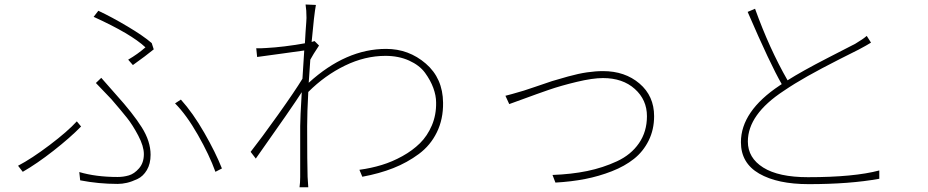

<svg xmlns="http://www.w3.org/2000/svg" viewBox="-20 -794 4040 836"><path d="M314.5 -265.6 333 -243.2Q285.2 -194.3 212.9 -137.7Q140.6 -81.1 79.1 -45.9L58.6 -72.3Q118.2 -103.5 196.3 -162.6Q274.4 -221.7 314.5 -265.6ZM946.3 -60.5 918 -45.9Q891.6 -119.1 841.8 -206.5Q792 -293.9 742.2 -343.8L767.6 -360.4Q820.3 -301.8 869.6 -215.8Q918.9 -129.9 946.3 -60.5ZM329.1 -8.8 325.2 -44.9Q397.5 -23.4 492.2 -23.4Q517.6 -23.4 541 -30.3Q564.5 -37.1 585.4 -61Q606.4 -85 606.4 -123Q606.4 -157.2 582 -203.6Q557.6 -250 532.7 -281.2Q507.8 -312.5 464.8 -362.3L397.5 -432.6L420.9 -455.1L485.4 -381.8Q558.6 -300.8 597.2 -239.7Q635.7 -178.7 635.7 -120.1Q635.7 -81.1 619.6 -53.7Q603.5 -26.4 578.6 -14.6Q553.7 -2.9 532.7 2Q511.7 6.8 492.2 6.8Q409.2 6.8 329.1 -8.8ZM558.6 -510.7 538.1 -534.2Q580.1 -558.6 613.3 -587.9Q550.8 -646.5 387.7 -720.7L408.2 -747.1Q466.8 -719.7 535.6 -678.7Q604.5 -637.7 640.6 -606.4L649.4 -579.1Q616.2 -551.8 558.6 -510.7Z M1349.6 -615.2 1369.1 -595.7Q1341.8 -554.7 1331.1 -534.2Q1328.1 -499 1324.2 -433.6Q1486.3 -581.1 1661.1 -581.1Q1759.8 -581.1 1834 -517.1Q1908.2 -453.1 1909.2 -346.7Q1910.2 -275.4 1882.3 -218.3Q1854.5 -161.1 1803.7 -123.5Q1752.9 -85.9 1692.4 -62Q1631.8 -38.1 1557.6 -24.4L1544.9 -54.7Q1595.7 -61.5 1642.1 -75.7Q1688.5 -89.8 1732.4 -114.3Q1776.4 -138.7 1808.6 -170.4Q1840.8 -202.1 1860.4 -248Q1879.9 -293.9 1878.9 -347.7Q1878.9 -377.9 1866.7 -411.1Q1854.5 -444.3 1830.6 -477.1Q1806.6 -509.8 1761.2 -530.3Q1715.8 -550.8 1658.2 -550.8Q1569.3 -550.8 1481.9 -508.3Q1394.5 -465.8 1322.3 -393.6Q1317.4 -303.7 1317.4 -245.1Q1317.4 -80.1 1319.3 -24.4Q1320.3 -7.8 1322.3 21.5H1284.2Q1287.1 1 1287.1 -23.4V-245.1Q1287.1 -279.3 1293.9 -392.6Q1252 -327.1 1093.8 -103.5L1071.3 -132.8Q1115.2 -188.5 1190.4 -293.9Q1265.6 -399.4 1296.9 -451.2Q1302.7 -532.2 1304.7 -574.2Q1285.2 -571.3 1210 -561Q1134.8 -550.8 1099.6 -545.9L1095.7 -584Q1113.3 -583 1139.6 -585Q1213.9 -588.9 1307.6 -605.5Q1308.6 -628.9 1310.5 -655.3Q1312.5 -681.6 1313.5 -696.8Q1314.5 -711.9 1314.5 -715.8Q1314.5 -750 1310.5 -774.4L1355.5 -772.5Q1347.7 -731.4 1336.9 -611.3Q1341.8 -613.3 1349.6 -615.2Z M2197.3 -340.8 2180.7 -377Q2198.2 -380.9 2260.7 -399.4L2310.5 -416Q2360.4 -433.6 2383.8 -440.9Q2407.2 -448.2 2453.1 -460.9Q2499 -473.6 2536.1 -479Q2573.2 -484.4 2605.5 -484.4Q2701.2 -484.4 2764.6 -430.2Q2828.1 -376 2828.1 -288.1Q2828.1 -229.5 2804.2 -181.6Q2780.3 -133.8 2740.2 -102.1Q2700.2 -70.3 2644 -48.3Q2587.9 -26.4 2527.8 -14.6Q2467.8 -2.9 2398.4 1L2385.7 -32.2Q2467.8 -35.2 2536.6 -49.3Q2605.5 -63.5 2666.5 -91.8Q2727.5 -120.1 2762.2 -170.4Q2796.9 -220.7 2796.9 -288.1Q2796.9 -359.4 2744.1 -406.7Q2691.4 -454.1 2605.5 -454.1Q2560.5 -454.1 2491.2 -437.5Q2421.9 -420.9 2369.6 -402.8Q2317.4 -384.8 2259.3 -363.3Q2201.2 -341.8 2197.3 -340.8Z M3753.9 -637.7 3772.5 -608.4Q3753.9 -596.7 3718.8 -578.1Q3717.8 -578.1 3635.3 -536.1Q3552.7 -494.1 3495.6 -461.9Q3438.5 -429.7 3392.6 -398.4Q3236.3 -295.9 3236.3 -177.7Q3236.3 -106.4 3303.2 -64.5Q3370.1 -22.5 3498 -22.5Q3698.2 -22.5 3808.6 -51.8V-15.6Q3679.7 7.8 3501 7.8Q3365.2 7.8 3285.6 -38.1Q3206.1 -84 3206.1 -174.8Q3206.1 -309.6 3375 -421.9L3383.8 -427.7Q3334 -513.7 3235.4 -742.2L3267.6 -755.9Q3330.1 -582 3409.2 -444.3Q3470.7 -483.4 3583.5 -541.5Q3696.3 -599.6 3704.1 -603.5Q3738.3 -624 3753.9 -637.7Z"/></svg>

Font: Gen Shin Gothic Monospace ExtraLight
Style: Regular
Weight: 200
Designer: [Source Han Sans]
Ryoko NISHIZUKA  (kana & ideographs); Paul D. Hunt (Latin, Greek & Cyrillic); Wenlong ZHANG  (bopomofo
Version: Version 1.002.20150607